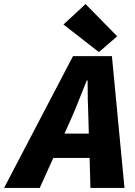

<svg xmlns="http://www.w3.org/2000/svg" viewBox="-86 -927 668 947"><path d="M402 -670 227 -806 336 -907 492 -748ZM266 -344 232 -268H352L350 -344Q348 -391 347 -435.5Q346 -480 346 -530H342Q322 -482 304.5 -436.5Q287 -391 266 -344ZM-66 0 274 -650H466L528 0H360L356 -148H177L110 0Z"/></svg>

Font: TypoPRO Source Sans Pro
Style: Italic
Weight: 900
Italic angle: -11°
Designer: Paul D. Hunt
Foundry: Adobe Systems Incorporated
Version: Version 1.075;PS 2.000;hotconv 1.0.86;makeotf.lib2.5.63406